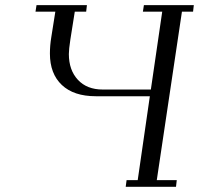

<svg xmlns="http://www.w3.org/2000/svg" viewBox="-20 -722 769 742"><path d="M117.2 -676.8 121.1 -702.1H315.9L313 -676.8H269L252 -569.8Q246.1 -531.2 246.1 -513.2Q246.1 -451.2 281 -413.6Q315.9 -376 377 -376H563L606.9 -676.8H532.2L536.1 -702.1H729L726.1 -676.8H683.1L585.9 -25.9H663.1L660.2 0H465.8L469.2 -25.9H512.2L559.1 -350.1H350.1Q265.1 -350.1 219 -393.6Q172.9 -437 172.9 -515.1Q172.9 -546.4 178.2 -578.1L193.8 -676.8Z"/></svg>

Font: Dehuti Alt
Style: Italic
Weight: 400
Version: Version 1.2